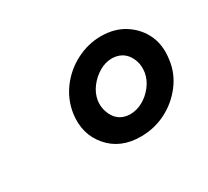

<svg xmlns="http://www.w3.org/2000/svg" viewBox="-65 -817 472 436"><g transform="rotate(-30 171.0 -598.5)"><path d="M91 -599Q84 -548 114.5 -512.5Q145 -477 198 -477Q234 -477 264.5 -492.5Q295 -508 316 -535.5Q337 -563 341 -597Q346 -632 333.5 -659Q321 -686 295 -703Q269 -720 233 -720Q199 -720 168 -704Q137 -688 116.5 -660.5Q96 -633 91 -599ZM154 -597Q157 -615 168.5 -630Q180 -645 196 -654.5Q212 -664 230 -664Q256 -663 269 -643.5Q282 -624 278 -598Q275 -581 263.5 -566Q252 -551 236 -542Q220 -533 202 -533Q176 -534 163.5 -553.5Q151 -573 154 -597Z"/></g></svg>

Font: Jost SemiBold
Style: Italic
Weight: 600
Italic angle: -5°
Version: Version 3.710